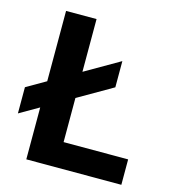

<svg xmlns="http://www.w3.org/2000/svg" viewBox="-108 -818 821 909"><g transform="rotate(15 302.0 -364.0)"><path d="M104 0V-727.5H253.4V-124.5H569.8V0ZM9.3 -199.7V-328.1L422.9 -566.9V-438.5Z"/></g></svg>

Font: Inter 17pt
Style: Bold
Weight: 700
Version: Version 4.001;git-66647c0bb